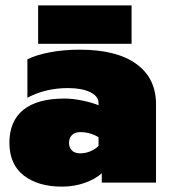

<svg xmlns="http://www.w3.org/2000/svg" viewBox="-20 -680 631 715"><path d="M122 -660H470V-517H122ZM15 -148Q15 -229 67 -271Q119 -313 220 -313Q251 -313 287 -305.5Q323 -298 347 -288V-296Q347 -322 315.5 -337Q284 -352 233 -352Q150 -352 82 -316V-459Q113 -475 164.5 -485Q216 -495 277 -495Q414 -495 487.5 -442Q561 -389 561 -292V0H359V-35Q337 -14 297 0.5Q257 15 211 15Q122 15 68.5 -26.5Q15 -68 15 -148ZM347 -137V-169Q315 -188 279 -188Q259 -188 248 -177Q237 -166 237 -148Q237 -131 247.5 -120Q258 -109 279 -109Q299 -109 317.5 -117Q336 -125 347 -137Z"/></svg>

Font: Readiness Black
Style: Regular
Weight: 900
Designer: Katatrad Team
Foundry: CadsonDemak
Version: Version 1.00;April 23, 2019;FontCreator 11.5.0.2425 64-bit; 